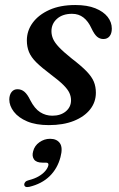

<svg xmlns="http://www.w3.org/2000/svg" viewBox="-20 -488 474 765"><path d="M188.5 -27Q221.5 -27 242.2 -44.2Q263 -61.5 263 -88.5Q263 -103.5 256.5 -117.8Q250 -132 232.8 -149.2Q215.5 -166.5 182 -191.5Q146 -218.5 125 -239.2Q104 -260 95.5 -280.8Q87 -301.5 87 -327Q87 -365.5 110.2 -397.2Q133.5 -429 176.5 -448.5Q219.5 -468 280 -468Q327.5 -468 359.8 -455Q392 -442 408.8 -420.8Q425.5 -399.5 425.5 -374Q425.5 -354.5 416.5 -343.5Q407.5 -332.5 392 -332.5Q377.5 -332.5 366.5 -342Q355.5 -351.5 344.5 -375Q331.5 -403.5 312.5 -418.2Q293.5 -433 267 -433Q229.5 -433 207.2 -413.2Q185 -393.5 185 -363.5Q185 -348 191.5 -333Q198 -318 215.2 -299.8Q232.5 -281.5 265.5 -255Q304 -225.5 325 -203.8Q346 -182 354 -162.2Q362 -142.5 362 -118.5Q362 -81 339 -52Q316 -23 274 -6.2Q232 10.5 174.5 10.5Q123.5 10.5 88.5 -4.2Q53.5 -19 35.2 -42.8Q17 -66.5 17 -92Q17.5 -110.5 26.2 -121.5Q35 -132.5 49.5 -132.5Q65.5 -132.5 77.5 -122.2Q89.5 -112 100.5 -89Q118 -55 140 -41Q162 -27 188.5 -27ZM149 160Q124.5 160 115.5 147Q106.5 134 112 115Q117.5 92.5 137 78.8Q156.5 65 179.5 65Q206.5 65 218.8 82.8Q231 100.5 221 138Q209 183.5 177.8 214Q146.5 244.5 96.5 256.5Q86.5 258.5 81.8 256Q77 253.5 76.5 247.5Q76.5 241.5 81 236.8Q85.5 232 94.5 230Q118 224 134.2 214.5Q150.5 205 160.2 193.5Q170 182 172.5 171.5Q175.5 160 163 160Z"/></svg>

Font: Fraunces
Style: Italic
Weight: 400
Italic angle: -16°
Version: Version 1.000;[b76b70a41]